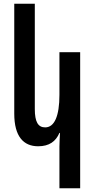

<svg xmlns="http://www.w3.org/2000/svg" viewBox="-20 -780 512 1037"><path d="M413 237V-498H301V-268C301 -153 274 -92 224 -92C186 -92 168 -121 168 -191V-760H57V-166C57 -43 107 10 186 10C246 10 281 -16 301 -62H304C303 -38 301 -12 301 12V237Z"/></svg>

Font: Noto Sans Armenian ExtraCondensed SemiBold
Style: Regular
Weight: 600
Width: 2
Designer: Monotype Design Team
Foundry: Monotype Imaging Inc.
Version: Version 2.008